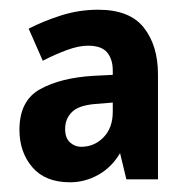

<svg xmlns="http://www.w3.org/2000/svg" viewBox="-20 -742 387 395"><path d="M182 -722Q247 -722 276 -685Q305 -648 305 -589V-373H240L227 -427Q210 -398 182.5 -382.5Q155 -367 124 -367Q73 -367 46.5 -398Q20 -429 20 -475Q20 -535 62.5 -558.5Q105 -582 172 -586L212 -588V-597Q212 -620 200.5 -634Q189 -648 161 -648Q142 -648 117.5 -639Q93 -630 68 -617L39 -683Q70 -699 106.5 -710.5Q143 -722 182 -722ZM175 -528Q141 -525 127.5 -511Q114 -497 114 -477Q114 -458 124 -449Q134 -440 147 -440Q174 -440 193 -459.5Q212 -479 212 -512V-531Z"/></svg>

Font: Noto Sans Tamil Condensed
Style: Bold
Weight: 700
Width: 3
Designer: Jelle Bosma - Monotype Design Team
Foundry: Monotype Imaging Inc.
Version: Version 2.004; ttfautohint (v1.8.4.7-5d5b)